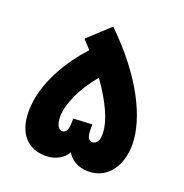

<svg xmlns="http://www.w3.org/2000/svg" viewBox="-124 -793 868 905"><g transform="rotate(20 310.5 -341.0)"><path d="M200 0C253 0 290 -26 307 -57C324 -25 363 0 413 0C516 0 567 -90 567 -188C567 -319 479 -501 292 -682L184 -582C198 -567 211 -553 224 -539C141 -448 54 -311 54 -171C54 -55 115 0 200 0ZM357 -200V-215L263 -210V-195C263 -163 257 -136 234 -136C214 -136 202 -162 202 -197C202 -261 243 -352 311 -432C382 -333 416 -251 418 -197C420 -160 409 -136 385 -136C362 -136 357 -159 357 -200Z"/></g></svg>

Font: Noto Sans Arabic UI SmCn XBd
Style: Regular
Weight: 800
Width: 4
Designer: Monotype Design Team, Nadine Chahine and Nizar Qandah
Foundry: Monotype Imaging Inc.
Version: Version 2.010